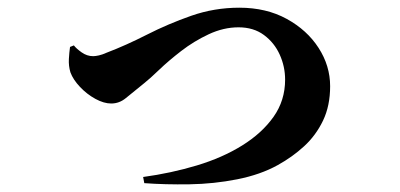

<svg xmlns="http://www.w3.org/2000/svg" viewBox="-20 -490 1040 499"><path d="M352 -30Q425 -40 491.5 -60Q558 -80 609.5 -112Q661 -144 691 -186.5Q721 -229 721 -283Q721 -317 707 -348Q693 -379 666 -399Q639 -419 600 -419Q561 -419 522.5 -401Q484 -383 451 -357.5Q418 -332 393.5 -308.5Q369 -285 355 -274Q324 -249 307 -235Q290 -221 269 -221Q250 -221 228 -233Q206 -245 188 -264Q170 -283 163 -302Q158 -319 159 -336.5Q160 -354 162 -368L172 -372Q178 -364 192 -354Q206 -344 222 -344Q228 -344 237 -346Q246 -348 257 -353Q307 -372 362 -400Q417 -428 477 -449Q537 -470 602 -470Q672 -470 725 -441Q778 -412 808 -365.5Q838 -319 838 -266Q838 -215 819.5 -176.5Q801 -138 770.5 -110Q740 -82 702 -61Q657 -36 596.5 -24Q536 -12 472.5 -11Q409 -10 355 -14Z"/></svg>

Font: Noto Serif JP ExtraLight ExtraBold
Style: Regular
Weight: 800
Version: Version 2.003-H1;hotconv 1.1.1;makeotfexe 2.6.0